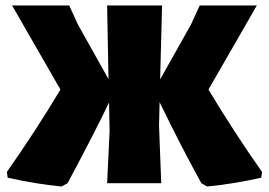

<svg xmlns="http://www.w3.org/2000/svg" viewBox="-20 -667 979 699"><path d="M204 12Q111 3 8 -20L5 -41Q111 -192 200 -341L24 -647H232L264 -577L375 -379L370 -647H570L563 -378L675 -577L707 -647H915L739 -341Q828 -192 934 -41L931 -20Q828 3 734 12L713 0Q638 -136 561 -295L559 -210L567 0H370L379 -190L377 -294Q325 -185 226 0Z"/></svg>

Font: Alegreya Sans Black
Style: Regular
Weight: 900
Designer: Juan Pablo del Peral
Foundry: Huerta Tipografica
Version: Version 2.007